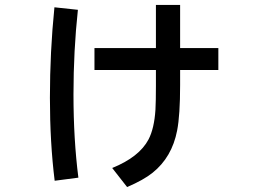

<svg xmlns="http://www.w3.org/2000/svg" viewBox="-20 -693 1040 787"><path d="M619.1 -672.9H718.3V-496.1H875V-406.2H718.3V-344.2Q718.3 -221.2 706.1 -158.2Q685.1 -48.8 605.5 15.1Q568.4 44.9 501 73.7L439.9 -4.4Q550.8 -49.3 588.9 -121.6Q612.3 -166.5 617.2 -243.2Q619.1 -278.8 619.1 -340.3V-406.2H367.2V-496.1H619.1ZM204.1 47.9Q184.6 -108.9 184.6 -292.5Q184.6 -480.5 203.1 -663.1L299.3 -652.8Q281.2 -484.9 281.2 -305.7Q281.2 -122.1 301.3 35.2Z"/></svg>

Font: BIZ UDGothic
Style: Bold
Weight: 700
Monospace: yes
Designer: TypeBank Co., Ltd.
Foundry: Morisawa Inc.
Version: Version 1.05